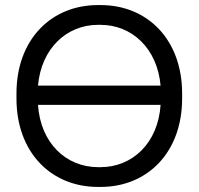

<svg xmlns="http://www.w3.org/2000/svg" viewBox="-20 -729 784 758"><path d="M45 -340C45 -128 181 9 367 9H377C563 9 699 -128 699 -340V-360C699 -572 563 -709 377 -709H367C181 -709 45 -572 45 -360ZM130 -391C143 -537 242 -631 368 -631H376C502 -631 601 -537 614 -391ZM614 -315C604 -165 504 -69 376 -69H368C240 -69 140 -165 130 -315Z"/></svg>

Font: Fixel Text Regular
Style: Regular
Weight: 400
Width: 4
Designer: AlfaBravo + MacPaw
Foundry: Kyrylo Tkachov, Marchela Mozhyna, Serhii Makarenko, Maria Weinstein, Zakhar Kryvoshyya
Version: Version 1.211